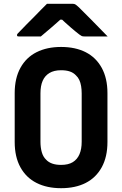

<svg xmlns="http://www.w3.org/2000/svg" viewBox="-20 -966 640 1006"><path d="M300 -720Q375 -720 429 -692.5Q483 -665 513 -610.5Q543 -556 543 -478V-222Q543 -144 513 -89.5Q483 -35 429 -7.5Q375 20 300 20Q226 20 171.5 -7.5Q117 -35 87 -89.5Q57 -144 57 -222V-478Q57 -556 87 -610.5Q117 -665 171.5 -692.5Q226 -720 300 -720ZM192 -223Q192 -193 199 -168.5Q206 -144 222 -129Q234 -116 253.5 -109Q273 -102 300 -102Q338 -102 361.5 -116.5Q385 -131 396.5 -158Q408 -185 408 -223V-477Q408 -497 405 -515Q402 -533 395.5 -547Q389 -561 378 -571Q365 -585 346 -591.5Q327 -598 300 -598Q263 -598 239 -583.5Q215 -569 203.5 -542.5Q192 -516 192 -477ZM226 -946Q241 -946 268 -946Q295 -946 321.5 -946Q348 -946 362 -946Q369 -946 374.5 -943Q380 -940 394 -927Q402 -919 418.5 -902.5Q435 -886 456.5 -864.5Q478 -843 500.5 -819.5Q523 -796 544 -775Q518 -775 484 -775Q450 -775 424 -775Q413 -775 408.5 -777Q404 -779 396 -785Q380 -797 352 -821Q324 -845 283 -884L335 -863Q319 -863 302.5 -863Q286 -863 269 -863L320 -885Q281 -849 250 -822.5Q219 -796 194 -775H80Q76 -775 73.5 -775.5Q71 -776 70 -778Q69 -780 69 -782Q69 -786 72.5 -790Q76 -794 90 -808Q103 -822 120.5 -839.5Q138 -857 157.5 -876.5Q177 -896 194.5 -914.5Q212 -933 226 -946Z"/></svg>

Font: RecMonoLinear Nerd Font Mono
Style: Bold
Weight: 700
Monospace: yes
Version: Version 1.085; ttfautohint (v1.8.4.7-5d5b);Nerd Fonts 3.2.1